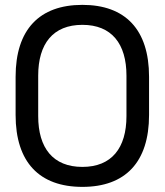

<svg xmlns="http://www.w3.org/2000/svg" viewBox="-20 -734 660 769"><path d="M310 14.5C481.5 14.5 577 -84 577 -273.5V-426.5C577 -616 481.5 -714.5 310 -714.5C138 -714.5 42.5 -616 42.5 -426.5V-273.5C42.5 -84 138 14.5 310 14.5ZM310 -65.5C192.5 -65.5 133 -141 133 -269V-431C133 -559 192.5 -634.5 310 -634.5C427 -634.5 486.5 -559 486.5 -431V-269C486.5 -141 427 -65.5 310 -65.5Z"/></svg>

Font: MCL Standard
Style: Regular
Weight: 400
Designer: Květoslav Bartoš
Foundry: Florian Karsten
Version: Version 1.001;Glyphs 3.2.3 (3260)